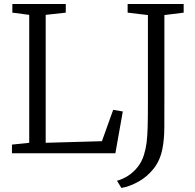

<svg xmlns="http://www.w3.org/2000/svg" viewBox="-20 -763 969 956"><path d="M39.5 0V-43L125.5 -52V-689L41.5 -700V-743H307.5V-700L207.5 -689V-52L487.5 -60L543.5 -216L591.5 -208L554.5 0ZM562.5 137Q592 129 618.8 111.5Q645.5 94 665.8 68.2Q686 42.5 696.5 9Q705.5 -19.5 709.8 -51.5Q714 -83.5 715.2 -131Q716.5 -178.5 716.5 -253V-688L615.5 -700V-743H894.5V-700L798.5 -688V-275Q798.5 -192 798.2 -129.8Q798 -67.5 788.5 -21Q777 36.5 745 76.8Q713 117 670.2 141Q627.5 165 584.5 173Z"/></svg>

Font: Merriweather Light
Style: Regular
Weight: 300
Version: Version 2.100